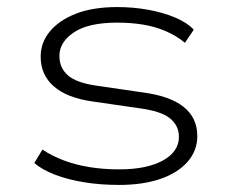

<svg xmlns="http://www.w3.org/2000/svg" viewBox="-20 -515 655 543"><path d="M317 8Q264 8 218 0.5Q172 -7 135.5 -21Q99 -35 77 -54L100 -92Q127 -74 160 -61.5Q193 -49 232.5 -42.5Q272 -36 317 -36Q395 -36 440.5 -61Q486 -86 486 -128Q486 -160 460.5 -180.5Q435 -201 373 -209L242 -228Q170 -238 132.5 -270.5Q95 -303 95 -355Q95 -394 120.5 -425.5Q146 -457 194 -476Q242 -495 312 -495Q357 -495 398.5 -487.5Q440 -480 474 -466Q508 -452 528 -431L503 -394Q479 -414 448.5 -427Q418 -440 384 -445.5Q350 -451 312 -451Q230 -451 189 -423.5Q148 -396 148 -357Q148 -323 172 -302Q196 -281 251 -273L381 -254Q460 -244 499 -213Q538 -182 538 -130Q538 -89 510.5 -57.5Q483 -26 433.5 -9Q384 8 317 8Z"/></svg>

Font: Nunito Sans 10pt Expanded ExtraLight
Style: Regular
Weight: 250
Width: 7
Designer: Vernon Adams
Foundry: Vernon Adams
Version: Version 3.101;gftools[0.9.27]